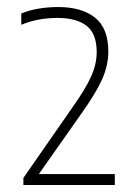

<svg xmlns="http://www.w3.org/2000/svg" viewBox="-20 -834 398 546"><path d="M46.5 -308V-328L187 -530Q222.5 -580 238.8 -615.8Q255 -651.5 255 -685.5Q255 -738.5 226 -760.8Q197 -783 144 -783Q87 -783 40.5 -763.5V-795.5Q61 -804.5 88.2 -809.2Q115.5 -814 145.5 -814Q212 -814 250 -784Q288 -754 288 -687Q288 -648 270.5 -608.8Q253 -569.5 212.5 -512.5L90.5 -339H306.5V-308Z"/></svg>

Font: Encode Sans SemiCondensed SemiCondensed Thin
Style: Regular
Weight: 100
Width: 4
Designer: Multiple Designers
Foundry: Impallari Type
Version: Version 3.000; ttfautohint (v1.8.3) -l 8 -r 50 -G 200 -x 14 